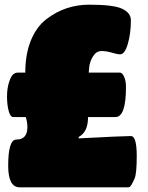

<svg xmlns="http://www.w3.org/2000/svg" viewBox="-20 -800 634 820"><path d="M97 -257Q97 -279 90 -300H37Q24 -300 17 -326.5Q10 -353 10 -387.5Q10 -422 18.5 -448.5Q27 -475 36.5 -482.5Q46 -490 56 -490H88Q88 -569 112 -627.5Q136 -686 178 -718Q258 -780 361.5 -780Q465 -780 502 -762.5Q539 -745 539 -713Q539 -658 526 -613Q513 -568 493 -568Q481 -568 458 -575Q435 -582 413 -582Q391 -582 377 -559Q363 -536 361 -513L359 -490H492Q502 -490 510 -472.5Q518 -455 518 -428Q518 -300 473 -300H356Q356 -236 316 -215V-209Q506 -219 539 -219Q564 -219 564 -134Q564 -60 555 -38Q540 -3 532 -1L529 0H64Q15 0 15 -92Q15 -204 50 -204Q97 -204 97 -257Z"/></svg>

Font: Titan One
Style: Regular
Weight: 400
Designer: Rodrigo Fuenzalida
Foundry: Rodrigo Fuenzalida
Version: Version 1.001